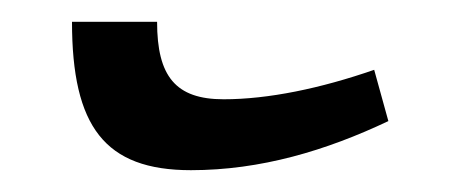

<svg xmlns="http://www.w3.org/2000/svg" viewBox="-20 -358 418 176"><path d="M155 -202C219 -202 279 -220 336 -247L323 -294C274 -277 226 -267 185 -267C141 -267 124 -288 124 -338H46C46 -242 76 -202 155 -202Z"/></svg>

Font: Noto Serif Armenian ExtraCondensed SemiBold
Style: Regular
Weight: 600
Width: 2
Designer: Monotype Design Team
Foundry: Monotype Imaging Inc.
Version: Version 2.008